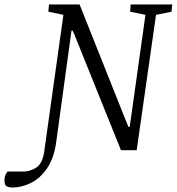

<svg xmlns="http://www.w3.org/2000/svg" viewBox="-106 -668 787 854"><path d="M-51 166Q-67 166 -76.5 160.5Q-86 155 -86 135Q-86 117 -80 106.5Q-74 96 -73 95H-7Q14 95 28.5 90Q43 85 53 79Q69 69 78 50.5Q87 32 91 4L176 -602L109 -616L112 -648H248L452 -136L465 -104H471L475 -132L541 -602L473 -616L475 -648H660L657 -616L588 -602L502 0H432L225 -514L217 -532H212L144 -36Q134 36 103.5 80.5Q73 125 32 145.5Q-9 166 -51 166Z"/></svg>

Font: Faustina Light Light
Style: Italic
Weight: 300
Italic angle: -8°
Version: Version 1.200